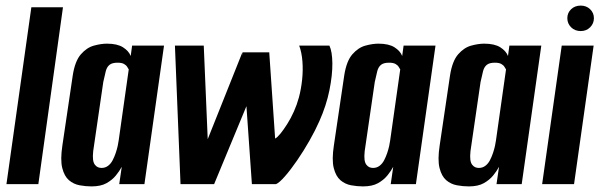

<svg xmlns="http://www.w3.org/2000/svg" viewBox="-20 -658 2144 686"><path d="M3 0 92 -632H205L117 0Z M307 8Q286 8 264.5 4Q243 0 226.5 -14Q210 -28 202.5 -57.5Q195 -87 203 -139L240 -389Q248 -440 269 -464Q290 -488 315.5 -495Q341 -502 362 -502Q399 -502 419.5 -489Q440 -476 447 -458L452 -495H566L496 0H406L415 -62Q407 -47 394 -31Q381 -15 360.5 -3.5Q340 8 307 8ZM343 -58Q356 -58 366 -65.5Q376 -73 382.5 -85.5Q389 -98 393.5 -111.5Q398 -125 400.5 -136.5Q403 -148 404 -156L440 -410Q438 -413 434.5 -419Q431 -425 423 -429.5Q415 -434 400 -434Q381 -434 371.5 -426.5Q362 -419 358 -404Q354 -389 349 -365L313 -118Q311 -99 312.5 -87.5Q314 -76 319 -69.5Q324 -63 330 -60.5Q336 -58 343 -58Z M880 0 847 -471H942L963 -163Q970 -166 981.5 -180Q993 -194 1006 -214.5Q1019 -235 1030 -259.5Q1041 -284 1048 -310Q1056 -340 1059.5 -373.5Q1063 -407 1060.5 -439Q1058 -471 1049 -495H1157Q1167 -474 1167.5 -432Q1168 -390 1157 -335.5Q1146 -281 1121 -225Q1107 -193 1086 -156Q1065 -119 1042 -85.5Q1019 -52 998.5 -28.5Q978 -5 966 0ZM625 0 605 -495H708L729 0ZM658 0 846 -471 871 -304 745 0Z M1277 8Q1256 8 1234.5 4Q1213 0 1196.5 -14Q1180 -28 1172.5 -57.5Q1165 -87 1173 -139L1210 -389Q1218 -440 1239 -464Q1260 -488 1285.5 -495Q1311 -502 1332 -502Q1369 -502 1389.5 -489Q1410 -476 1417 -458L1422 -495H1536L1466 0H1376L1385 -62Q1377 -47 1364 -31Q1351 -15 1330.5 -3.5Q1310 8 1277 8ZM1313 -58Q1326 -58 1336 -65.5Q1346 -73 1352.5 -85.5Q1359 -98 1363.5 -111.5Q1368 -125 1370.5 -136.5Q1373 -148 1374 -156L1410 -410Q1408 -413 1404.5 -419Q1401 -425 1393 -429.5Q1385 -434 1370 -434Q1351 -434 1341.5 -426.5Q1332 -419 1328 -404Q1324 -389 1319 -365L1283 -118Q1281 -99 1282.5 -87.5Q1284 -76 1289 -69.5Q1294 -63 1300 -60.5Q1306 -58 1313 -58Z M1655 8Q1634 8 1612.5 4Q1591 0 1574.5 -14Q1558 -28 1550.5 -57.5Q1543 -87 1551 -139L1588 -389Q1596 -440 1617 -464Q1638 -488 1663.5 -495Q1689 -502 1710 -502Q1747 -502 1767.5 -489Q1788 -476 1795 -458L1800 -495H1914L1844 0H1754L1763 -62Q1755 -47 1742 -31Q1729 -15 1708.5 -3.5Q1688 8 1655 8ZM1691 -58Q1704 -58 1714 -65.5Q1724 -73 1730.5 -85.5Q1737 -98 1741.5 -111.5Q1746 -125 1748.5 -136.5Q1751 -148 1752 -156L1788 -410Q1786 -413 1782.5 -419Q1779 -425 1771 -429.5Q1763 -434 1748 -434Q1729 -434 1719.5 -426.5Q1710 -419 1706 -404Q1702 -389 1697 -365L1661 -118Q1659 -99 1660.5 -87.5Q1662 -76 1667 -69.5Q1672 -63 1678 -60.5Q1684 -58 1691 -58Z M1917 0 1987 -495H2101L2031 0ZM2055 -547Q2034 -547 2020.5 -560.5Q2007 -574 2007 -593Q2007 -612 2020.5 -625Q2034 -638 2055 -638Q2075 -638 2088.5 -625Q2102 -612 2102 -593Q2102 -574 2088.5 -560.5Q2075 -547 2055 -547Z"/></svg>

Font: Alumni Sans Thin
Style: Bold Italic
Weight: 700
Italic angle: -8°
Version: Version 1.016